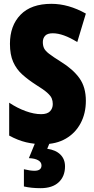

<svg xmlns="http://www.w3.org/2000/svg" viewBox="-20 -744 494 1004"><path d="M429 -217Q429 -151 401.5 -99.5Q374 -48 324 -19Q274 10 205 10Q159 10 116.5 0Q74 -10 28 -35V-207Q70 -179 114 -163Q158 -147 195 -147Q227 -147 241.5 -162Q256 -177 256 -200Q256 -216 250.5 -229.5Q245 -243 226.5 -259.5Q208 -276 169 -300Q127 -327 96.5 -354.5Q66 -382 49 -420Q32 -458 32 -515Q32 -610 87.5 -667Q143 -724 249 -724Q338 -724 429 -673L384 -524Q310 -570 256 -570Q228 -570 216 -557Q204 -544 204 -524Q204 -505 210.5 -491.5Q217 -478 237 -462.5Q257 -447 297 -422Q362 -382 395.5 -335Q429 -288 429 -217ZM320 126Q320 178 287 209Q254 240 192 240Q143 240 105 231V141Q122 145 135.5 147Q149 149 160 149Q197 149 197 121Q197 104 179.5 94Q162 84 131 83L165 0H241L227 34Q271 40 295.5 64Q320 88 320 126Z"/></svg>

Font: Noto Sans Thai Looped ExtraCondensed Black
Style: Regular
Weight: 900
Width: 2
Designer: Sasikarn Vongin, Ben Mitchell
Foundry: The Fontpad Ltd
Version: Version 1.001; ttfautohint (v1.8.4.7-5d5b)